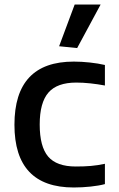

<svg xmlns="http://www.w3.org/2000/svg" viewBox="-20 -822 528 851"><path d="M242 -617 311 -802H426L322 -609ZM307 9Q44 9 44 -269Q44 -549 307 -549Q341 -549 378 -545Q415 -541 445 -534V-443Q413 -449 380.5 -452.5Q348 -456 318 -456Q233 -456 194.5 -411.5Q156 -367 156 -270Q156 -172 193.5 -128Q231 -84 316 -84Q353 -84 382.5 -86.5Q412 -89 445 -96V-6Q419 1 381.5 5Q344 9 307 9Z"/></svg>

Font: Encode Sans Normal
Style: Medium
Weight: 500
Designer: Pablo Impallari, Andres Torresi
Foundry: Pablo Impallari, Andres Torresi
Version: Version 1.000; ttfautohint (v1.00) -l 8 -r 50 -G 200 -x 14 -